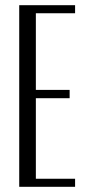

<svg xmlns="http://www.w3.org/2000/svg" viewBox="-20 -719 336 739"><path d="M269 -699V-668H118V-373H248V-341H118V-31H269V0H54V-699Z"/></svg>

Font: Moniqa Paragraph
Style: Regular
Weight: 400
Designer: Rajesh Rajput
Foundry: Rajesh Rajput
Version: Version 1.000